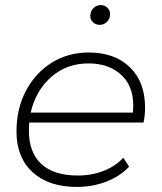

<svg xmlns="http://www.w3.org/2000/svg" viewBox="-20 -733 638 757"><path d="M283 4Q172 4 108.5 -54Q45 -112 45 -215Q45 -304 82 -374.5Q119 -445 183.5 -485.5Q248 -526 330 -526Q432 -526 492 -468Q552 -410 552 -308Q552 -279 546 -250H95Q94 -234 94 -217Q94 -132 143 -86.5Q192 -41 287 -41Q342 -41 389 -59.5Q436 -78 466 -111L489 -76Q455 -39 400.5 -17.5Q346 4 283 4ZM101 -289H504Q513 -383 463 -433Q413 -483 329 -483Q243 -483 182 -429.5Q121 -376 101 -289ZM373 -635Q358 -635 347 -645Q336 -655 336 -670Q336 -688 348 -700.5Q360 -713 377 -713Q393 -713 403.5 -702.5Q414 -692 414 -677Q414 -659 402 -647Q390 -635 373 -635Z"/></svg>

Font: Montserrat Light
Style: Italic
Weight: 300
Italic angle: -11.3°
Designer: Julieta Ulanovsky
Foundry: Julieta Ulanovsky
Version: Version 9.000; ttfautohint (v1.8.4.7-5d5b)